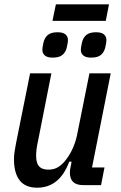

<svg xmlns="http://www.w3.org/2000/svg" viewBox="-20 -861 563 893"><path d="M219 -520 156 -201Q148 -166 148 -137Q148 -102 162 -87Q176 -72 205 -72Q231 -72 250 -83.5Q269 -95 286 -117Q305 -141 318.5 -171.5Q332 -202 338 -231L396 -520H495L408 -82H466L450 0H367Q305 0 305 -58Q305 -65 306 -72.5Q307 -80 309 -88L313 -109H302Q257 12 153 12Q98 12 71.5 -22Q45 -56 45 -120Q45 -137 48 -157.5Q51 -178 55 -197L120 -520ZM240 -841H487L472 -764H224ZM225 -593Q200 -593 188.5 -603Q177 -613 177 -629Q177 -635 178 -641.5Q179 -648 182 -662Q187 -685 202 -698Q217 -711 248 -711Q273 -711 284.5 -701Q296 -691 296 -675Q296 -669 295 -662.5Q294 -656 291 -642Q286 -619 271 -606Q256 -593 225 -593ZM404 -593Q379 -593 367.5 -603Q356 -613 356 -629Q356 -635 357 -641.5Q358 -648 361 -662Q366 -685 381 -698Q396 -711 427 -711Q452 -711 463.5 -701Q475 -691 475 -675Q475 -669 474 -662.5Q473 -656 470 -642Q465 -619 450 -606Q435 -593 404 -593Z"/></svg>

Font: IBM Plex Sans Cond Medm
Style: Italic
Weight: 500
Width: 3
Italic angle: -11°
Designer: Mike Abbink, Paul van der Laan, Pieter van Rosmalen
Foundry: Bold Monday
Version: Version 1.3